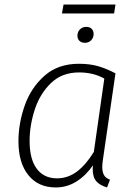

<svg xmlns="http://www.w3.org/2000/svg" viewBox="-20 -812 596 843"><path d="M487 -490 432 -112Q429 -93 429 -78Q429 -57 436.5 -43.5Q444 -30 463 -23L450 11Q419 2 403 -16Q387 -34 387 -71L388 -86Q357 -41 315.5 -15Q274 11 225 11Q148 11 104.5 -43Q61 -97 61 -192Q61 -270 88.5 -348.5Q116 -427 175.5 -479.5Q235 -532 326 -532Q374 -532 410.5 -521.5Q447 -511 487 -490ZM110 -193Q110 -113 141.5 -71Q173 -29 230 -29Q278 -29 317.5 -58.5Q357 -88 392 -145L438 -467Q390 -494 327 -494Q252 -494 203.5 -447Q155 -400 132.5 -330.5Q110 -261 110 -193ZM320 -655Q320 -672 331 -683Q342 -694 359 -694Q374 -694 382.5 -685.5Q391 -677 391 -663Q391 -646 380 -635Q369 -624 353 -624Q338 -624 329 -632.5Q320 -641 320 -655ZM481 -753H252L259 -792H487Z"/></svg>

Font: Fira Sans ExtraLight
Style: Italic
Weight: 275
Italic angle: -8°
Designer: Carrois Corporate & Edenspiekermann AG
Foundry: Carrois Corporate GbR & Edenspiekermann AG
Version: Version 4.203